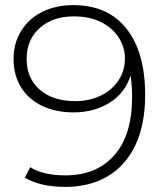

<svg xmlns="http://www.w3.org/2000/svg" viewBox="-20 -725 642 750"><path d="M547 -354Q547 -238 508.5 -157.5Q470 -77 400 -36Q330 5 236 5Q137 5 77 -31L98 -72Q148 -40 236 -40Q357 -40 426.5 -118.5Q496 -197 496 -346Q496 -392 490 -430Q469 -362 408.5 -324Q348 -286 267 -286Q198 -286 144.5 -311.5Q91 -337 62 -384.5Q33 -432 33 -494Q33 -557 63 -605Q93 -653 146 -679Q199 -705 266 -705Q402 -705 474.5 -612.5Q547 -520 547 -354ZM468 -497Q468 -539 444.5 -577Q421 -615 376 -638Q331 -661 268 -661Q186 -661 135 -615.5Q84 -570 84 -495Q84 -420 135 -375Q186 -330 274 -330Q330 -330 374.5 -352Q419 -374 443.5 -412Q468 -450 468 -497Z"/></svg>

Font: Montserrat Alternates Light
Style: Regular
Weight: 300
Designer: Julieta Ulanovsky
Foundry: Julieta Ulanovsky
Version: Version 7.200